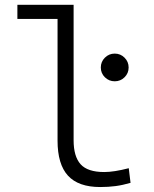

<svg xmlns="http://www.w3.org/2000/svg" viewBox="-20 -752 626 782"><path d="M388.2 9.8Q299.3 9.8 256.8 -36.6Q214.4 -83 214.4 -179.2V-674.8H50.8V-732.4H279.8V-180.7Q279.8 -114.7 308.3 -83Q336.9 -51.3 404.3 -51.3Q444.3 -51.3 504.4 -66.9L511.7 -7.3Q480 2 450.7 5.9Q421.4 9.8 388.2 9.8ZM447.3 -420.9Q423.8 -420.9 407.2 -437.3Q390.6 -453.6 390.6 -477.1Q390.6 -500.5 407.2 -517.1Q423.8 -533.7 447.3 -533.7Q470.7 -533.7 487.3 -517.1Q503.9 -500.5 503.9 -477.1Q503.9 -453.6 487.3 -437.3Q470.7 -420.9 447.3 -420.9Z"/></svg>

Font: Caskaydia Cove Light
Style: Regular
Weight: 300
Monospace: yes
Designer: Aaron Bell
Foundry: Saja Typeworks
Version: Version 4.300; ttfautohint (v1.8.3)